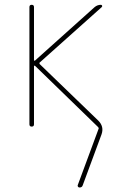

<svg xmlns="http://www.w3.org/2000/svg" viewBox="-20 -540 540 819"><path d="M105.5 -9.8V-509.8Q105.5 -519.5 115.2 -519.5Q125 -519.5 125 -509.8V-283.2Q125 -282.2 126.5 -281.2Q127.9 -280.3 128.9 -281.2L383.8 -509.8Q395.5 -519.5 410.2 -519.5Q414.1 -519.5 415.5 -516.1Q417 -512.7 414.1 -509.8L149.4 -273.4Q146.5 -270.5 149.4 -266.6L399.4 -25.4Q424.8 0 413.1 33.2L333 250Q330.1 259.8 319.3 259.8Q315.4 259.8 313 256.8Q310.5 253.9 311.5 250L400.4 9.8Q402.3 5.9 398.4 2L128.9 -259.8Q127.9 -260.7 126.5 -259.8Q125 -258.8 125 -257.8V-9.8Q125 0 115.2 0Q105.5 0 105.5 -9.8Z"/></svg>

Font: Rounded Mgen+ 1mn thin
Style: Regular
Weight: 100
Designer: [Source Han Sans]
Ryoko NISHIZUKA  (kana & ideographs); Paul D. Hunt (Latin, Greek & Cyrillic); Wenlong ZHANG  (bopomofo
Version: Version 1.059.20150602